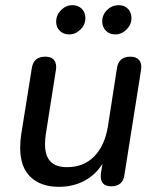

<svg xmlns="http://www.w3.org/2000/svg" viewBox="-20 -713 606 742"><path d="M58 -142Q58 -169 62 -194L103 -450Q110 -494 155 -494Q175 -494 186 -484Q197 -474 197 -455Q197 -446 196 -442L157 -194Q154 -173 154 -155Q154 -111 175 -89Q196 -67 239 -67Q304 -67 344.5 -109Q385 -151 397 -224L432 -450Q439 -494 484 -494Q507 -494 518 -480.5Q529 -467 525 -442L461 -38Q455 7 410 7Q364 7 370 -43L376 -80Q349 -37 305.5 -14Q262 9 208 9Q138 9 98 -29Q58 -67 58 -142ZM197 -629Q197 -655 216 -674Q235 -693 260 -693Q282 -693 296 -679Q310 -665 310 -643Q310 -618 291 -599Q272 -580 247 -580Q225 -580 211 -594Q197 -608 197 -629ZM375 -630Q375 -656 394 -674.5Q413 -693 439 -693Q461 -693 474.5 -679Q488 -665 488 -643Q488 -618 469 -599Q450 -580 425 -580Q403 -580 389 -594.5Q375 -609 375 -630Z"/></svg>

Font: SN Pro
Style: Italic
Weight: 400
Italic angle: -9°
Designer: Tobias Whetton
Foundry: Supernotes
Version: Version 1.003